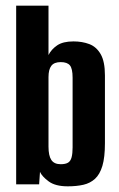

<svg xmlns="http://www.w3.org/2000/svg" viewBox="-20 -650 420 677"><path d="M219 7Q175 7 151.5 -10.5Q128 -28 121 -44L118 0H37V-630H151V-456Q161 -476 181.5 -490Q202 -504 239 -504Q270 -504 295 -494.5Q320 -485 335 -459Q350 -433 350 -384V-145Q350 -95 341 -65Q332 -35 315 -19.5Q298 -4 274 1.5Q250 7 219 7ZM194 -71Q211 -71 220 -76.5Q229 -82 232.5 -95.5Q236 -109 236 -130V-376Q236 -408 226.5 -419.5Q217 -431 194 -431Q171 -431 161 -418Q151 -405 151 -378V-133Q151 -101 161 -86Q171 -71 194 -71Z"/></svg>

Font: Alumni Sans
Style: Bold
Weight: 700
Designer: Robert E. Leuschke
Foundry: Robert E. Leuschke
Version: Version 1.018